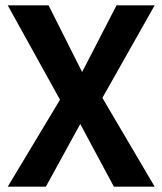

<svg xmlns="http://www.w3.org/2000/svg" viewBox="-20 -700 609 720"><path d="M205 -326 9 0H152L281 -235L407 0H560L364 -333L560 -680H417L288 -430L162 -680H9Z"/></svg>

Font: Online Auction - Bold
Style: Bold
Weight: 500
Designer: Mohamed Mostafa, the designer of Online Auction
Foundry: Kief Type Foundry
Version: ""